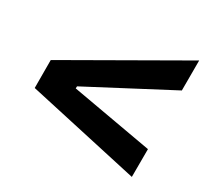

<svg xmlns="http://www.w3.org/2000/svg" viewBox="-92 -704 771 715"><g transform="rotate(20 293.0 -346.5)"><path d="M495.6 -99.6 516.6 -217.3 186.5 -337.9 188.5 -346.7 560.5 -465.8 583 -592.8 63 -405.3 42.5 -287.1Z"/></g></svg>

Font: Cascadia Mono PL SemiBold
Style: Italic
Weight: 600
Italic angle: -10°
Monospace: yes
Designer: Aaron Bell
Foundry: Saja Typeworks
Version: Version 2404.023